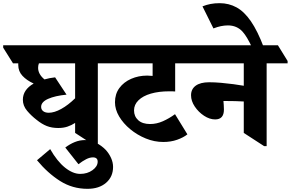

<svg xmlns="http://www.w3.org/2000/svg" viewBox="-88 -911 1831 1209"><path d="M279 -105Q238 -105 206.5 -117.5Q175 -130 143 -156Q109 -182 82.5 -213.5Q56 -245 56 -283Q56 -346 124 -385Q80 -405 53.5 -433.5Q27 -462 27 -502Q27 -507 27 -512H-6L-68 -611V-626H600L661 -527V-512H528V9H513L385 -74V-137Q362 -122 336.5 -113.5Q311 -105 279 -105ZM171 -238Q171 -221 184 -211Q197 -201 219 -201Q254 -201 297.5 -225Q341 -249 385 -292V-512H157Q152 -499 152 -484Q152 -444 192 -411Q223 -420 259 -424L331 -315Q259 -308 215 -288.5Q171 -269 171 -238Z M463 278Q368 278 290 228.5Q212 179 145 98L228 28Q272 105 321.5 144.5Q371 184 417 184Q462 184 494.5 160.5Q527 137 527 107Q527 80 497 80Q477 80 454.5 91.5Q432 103 406 123L323 18Q352 -4 383 -16.5Q414 -29 447 -29Q483 -29 517.5 -11.5Q552 6 578 33Q599 56 611.5 84Q624 112 624 140Q624 202 580 240Q536 278 463 278Z M940 -17Q884 -17 830 -39Q776 -61 732 -97.5Q688 -134 662 -178Q636 -222 636 -267Q636 -319 663.5 -356.5Q691 -394 737.5 -414.5Q784 -435 839 -435Q855 -435 873 -433V-512H587L525 -611V-626H1093L1154 -527V-512H1015V-335Q1006 -336 995.5 -336Q985 -336 977 -336Q912 -336 862 -321.5Q812 -307 784 -279.5Q756 -252 756 -216Q756 -178 782.5 -154Q809 -130 857 -130Q898 -130 937.5 -147.5Q977 -165 1014 -192L1092 -65Q1067 -45 1027.5 -31Q988 -17 940 -17Z M1267 -159Q1232 -159 1197 -182Q1162 -205 1138.5 -240Q1115 -275 1115 -311Q1115 -350 1144.5 -371.5Q1174 -393 1229 -393Q1264 -393 1304 -389.5Q1344 -386 1381.5 -381Q1419 -376 1447 -371V-512H1080L1018 -611V-626H1662L1723 -527V-512H1591V9H1575L1447 -74V-272Q1397 -275 1332 -275Q1323 -275 1319 -275Q1320 -262 1321 -248.5Q1322 -235 1322 -221Q1322 -159 1267 -159Z M1499 -613Q1483 -646 1469 -670Q1455 -694 1440 -711Q1404 -751 1347 -751Q1304 -751 1256 -732L1187 -871Q1212 -881 1238 -886Q1264 -891 1295 -891Q1353 -891 1401.5 -864.5Q1450 -838 1492 -777Q1534 -716 1573 -613Z"/></svg>

Font: Noto Serif Devanagari ExtraBold
Style: Regular
Weight: 800
Designer: Universal Thirst, Indian Type Foundry and the Monotype Design Team
Foundry: Monotype Imaging Inc.
Version: Version 2.004; ttfautohint (v1.8.4.7-5d5b)